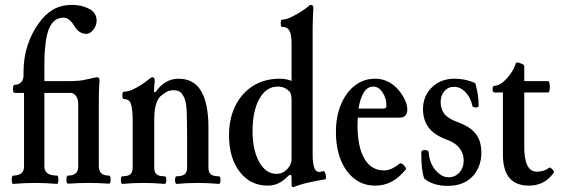

<svg xmlns="http://www.w3.org/2000/svg" viewBox="-20 -746 2290 783"><path d="M34 4Q30 4 28.5 -4.5Q27 -13 28.5 -21.5Q30 -30 34 -30Q78 -30 78 -67V-367H40Q35 -367 33.5 -375.5Q32 -384 33.5 -392Q35 -400 40 -400Q55 -400 65.5 -410Q76 -420 76 -439V-453Q76 -512 93 -562.5Q110 -613 138 -651Q162 -686 195 -706Q228 -726 275 -726Q313 -726 343.5 -710Q374 -694 374 -662Q374 -641 360.5 -624.5Q347 -608 332 -608Q302 -608 283 -640Q263 -674 239 -674Q198 -674 179.5 -628Q161 -582 161 -479V-415H295Q301 -415 302.5 -403Q304 -391 302.5 -379Q301 -367 295 -367H161V-67Q161 -30 212 -30Q216 -30 217.5 -21.5Q219 -13 217.5 -4.5Q216 4 212 4Q189 2 167 1Q145 0 123 0Q101 0 78.5 1Q56 2 34 4Z M258 3Q253 3 251.5 -5Q250 -13 251.5 -21.5Q253 -30 258 -30Q299 -30 299 -67V-321Q299 -370 253 -370Q249 -370 247.5 -381Q246 -392 247.5 -403.5Q249 -415 253 -415Q277 -415 298 -416.5Q319 -418 337 -423Q352 -426 362.5 -428.5Q373 -431 377 -431Q386 -431 386 -416Q384 -395 383.5 -374.5Q383 -354 383 -335V-67Q383 -30 424 -30Q429 -30 430.5 -21.5Q432 -13 430.5 -5Q429 3 424 3Q383 0 341 0Q300 0 258 3Z M479 4Q475 4 473.5 -4Q472 -12 473.5 -19.5Q475 -27 479 -27Q500 -27 510.5 -34.5Q521 -42 521 -63V-258Q521 -292 515.5 -317Q510 -342 486 -342Q481 -342 479.5 -349.5Q478 -357 479.5 -364.5Q481 -372 486 -372Q502 -372 522.5 -381.5Q543 -391 560.5 -403Q578 -415 586 -422Q596 -431 602 -431Q611 -431 611 -417Q610 -409 609 -392.5Q608 -376 608 -371L614 -370Q652 -425 708 -425Q782 -425 811 -353Q820 -329 825 -297.5Q830 -266 830 -228V-63Q830 -42 840.5 -34.5Q851 -27 873 -27Q877 -27 878.5 -19.5Q880 -12 878.5 -4Q877 4 873 4Q851 2 829.5 1Q808 0 787 0Q765 0 743.5 1Q722 2 700 4Q696 4 694.5 -4Q693 -12 694.5 -19.5Q696 -27 700 -27Q721 -27 732 -34.5Q743 -42 743 -63V-176Q743 -249 741.5 -288.5Q740 -328 732 -346Q723 -366 713 -372Q703 -378 689 -378Q671 -378 660 -371.5Q649 -365 640 -358Q625 -348 617 -323Q609 -298 609 -256V-63Q609 -42 619.5 -34.5Q630 -27 651 -27Q656 -27 657.5 -19.5Q659 -12 657.5 -4Q656 4 651 4Q630 2 609 1Q588 0 565 0Q543 0 522 1Q501 2 479 4Z M1178 17Q1170 17 1169.5 12.5Q1169 8 1169 -6V-22Q1169 -33 1164 -33Q1159 -33 1153 -26Q1135 -8 1115.5 1.5Q1096 11 1072 11Q1001 11 957.5 -45.5Q914 -102 914 -194Q914 -263 940 -315Q966 -367 1012.5 -396Q1059 -425 1121 -425Q1148 -425 1169 -416V-570Q1169 -603 1161 -619.5Q1153 -636 1131 -636Q1127 -636 1125.5 -643.5Q1124 -651 1125.5 -658.5Q1127 -666 1131 -666Q1146 -666 1168 -676.5Q1190 -687 1209 -699.5Q1228 -712 1235 -718Q1243 -726 1248 -726Q1258 -726 1258 -714Q1257 -693 1256 -674Q1255 -655 1255 -633V-114Q1255 -83 1261 -64Q1267 -45 1281 -45Q1287 -45 1290.5 -46Q1294 -47 1298 -48Q1303 -49 1306 -41Q1309 -33 1309.5 -24.5Q1310 -16 1307 -15Q1276 -10 1238 -1.5Q1200 7 1178 17ZM1108 -37Q1133 -37 1152 -57Q1169 -75 1169 -97V-334Q1169 -365 1161 -372Q1142 -393 1113 -393Q1066 -393 1038 -343.5Q1010 -294 1010 -212Q1010 -134 1037 -85.5Q1064 -37 1108 -37Z M1510 11Q1462 11 1426 -16.5Q1390 -44 1370 -93Q1350 -142 1350 -208Q1350 -271 1370.5 -320Q1391 -369 1427 -397Q1463 -425 1510 -425Q1572 -425 1614 -368Q1641 -330 1641 -299Q1641 -266 1608 -266H1439Q1438 -251 1438 -235Q1438 -147 1466 -99Q1494 -51 1546 -51Q1576 -51 1610 -79Q1615 -82 1621.5 -77Q1628 -72 1632.5 -65.5Q1637 -59 1635 -55Q1607 -21 1577 -5Q1547 11 1510 11ZM1502 -393Q1479 -393 1464 -369.5Q1449 -346 1442 -303H1542Q1556 -303 1556 -314Q1556 -346 1540 -369.5Q1524 -393 1502 -393Z M1805 12Q1746 12 1710 -18Q1704 -35 1701 -59.5Q1698 -84 1698 -125Q1698 -134 1712 -134Q1728 -134 1728 -125Q1732 -79 1757 -51Q1782 -23 1809 -23Q1836 -23 1853.5 -42.5Q1871 -62 1871 -92Q1871 -120 1854 -142Q1837 -164 1801 -177Q1751 -195 1728 -226Q1705 -257 1705 -301Q1705 -354 1741 -389.5Q1777 -425 1834 -425Q1879 -425 1918 -407Q1932 -362 1932 -315Q1932 -308 1920 -308Q1907 -308 1907 -313Q1899 -349 1878 -370.5Q1857 -392 1832 -392Q1807 -392 1792 -374Q1777 -356 1777 -330Q1777 -302 1791.5 -282.5Q1806 -263 1844 -249Q1897 -230 1920 -200.5Q1943 -171 1943 -124Q1943 -65 1907 -26.5Q1871 12 1805 12Z M2137 11Q2031 11 2031 -115V-369H1996Q1991 -369 1989.5 -375.5Q1988 -382 1989.5 -389Q1991 -396 1996 -396Q2012 -396 2029.5 -410Q2047 -424 2062 -445Q2077 -466 2083 -487Q2086 -495 2102 -488Q2118 -483 2118 -476V-415H2215Q2220 -415 2221.5 -403.5Q2223 -392 2221.5 -380.5Q2220 -369 2215 -369H2118V-147Q2118 -46 2169 -46Q2200 -46 2219 -62Q2223 -65 2232.5 -55.5Q2242 -46 2238 -41Q2216 -12 2191.5 -0.5Q2167 11 2137 11Z"/></svg>

Font: Junicode Two Beta Condensed Medium
Style: Regular
Weight: 500
Width: 3
Designer: Peter S. Baker
Foundry: Briery Creek Software
Version: Version 1.053; ttfautohint (v1.8.4)